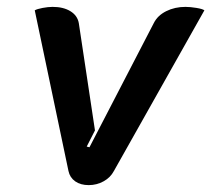

<svg xmlns="http://www.w3.org/2000/svg" viewBox="-20 -529 614 558"><path d="M179 -32 81 -499Q88 -503 104 -506Q120 -509 133 -509Q164 -509 184.5 -496.5Q205 -484 209 -462L256 -150L232 -103L240 -101L427 -462Q438 -484 463 -496.5Q488 -509 519 -509Q533 -509 551 -506Q569 -503 574 -499L311 -32Q301 -13 281 -2Q261 9 238 9Q214 9 198.5 -2Q183 -13 179 -32Z"/></svg>

Font: K2D
Style: Bold Italic
Weight: 700
Italic angle: -10°
Designer: Katatrad Aksorn Co.,Ltd.
Foundry: Cadson Demak Co.,Ltd.
Version: Version 1.000; ttfautohint (v1.6)